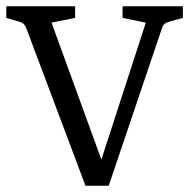

<svg xmlns="http://www.w3.org/2000/svg" viewBox="-23 -589 604 611"><path d="M60 -501Q54 -516 38 -520L-3 -532V-569H216V-532L141 -517L316 -36H285L441 -517L367 -532V-569H559V-532L515 -520Q497 -515 493 -501L323 2H249Z"/></svg>

Font: Yrsa
Style: Regular
Weight: 400
Designer: Anna Giedrys (Yrsa+Rasa design), David Brezina (Yrsa art-direction, Rasa art-direction, design)
Foundry: Rosetta Type Foundry
Version: Version 2.004